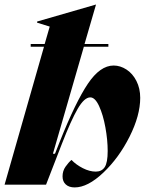

<svg xmlns="http://www.w3.org/2000/svg" viewBox="-31 -806 642 838"><path d="M164 -614 186 -690 131 -707V-712L387 -786H388L338 -614H442V-602H335L200 -135H209L230 -188Q299 -361 352.5 -440.5Q406 -520 465 -520Q494 -520 521 -502.5Q548 -485 564.5 -452.5Q581 -420 581 -379Q581 -302 534.5 -209.5Q488 -117 420 -52.5Q352 12 295 12Q270 12 256 -1Q242 -14 242 -36Q242 -60 255 -78.5Q268 -97 281 -108Q301 -87 330.5 -72Q360 -57 387 -57Q413 -57 426 -76.5Q439 -96 439 -147Q439 -195 429 -250Q419 -305 401.5 -343Q384 -381 363 -381Q337 -381 308 -331Q279 -281 239 -178L170 0H-11L161 -602H103V-614Z"/></svg>

Font: Nyght Serif Dark Italic
Style: Regular
Weight: 800
Italic angle: -16°
Designer: Maksym Kobuzan
Version: Version 0.400